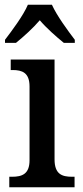

<svg xmlns="http://www.w3.org/2000/svg" viewBox="-20 -786 347 806"><path d="M1 -619V-606H47C79 -632 119 -668 147 -701C175 -668 217 -631 248 -606H294V-619C265 -657 218 -721 198 -766H97C78 -721 30 -657 1 -619ZM19 0H293V-44H282C240 -44 209 -55 209 -117V-536H25V-492H33C73 -492 104 -481 104 -423V-113C104 -55 72 -44 31 -44H19Z"/></svg>

Font: Noto Serif Myanmar SemiCondensed Medium
Style: Regular
Weight: 500
Width: 4
Designer: Ben Mitchell and the Monotype Design Team
Foundry: Monotype Imaging Inc.
Version: Version 2.106